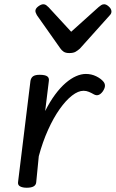

<svg xmlns="http://www.w3.org/2000/svg" viewBox="-20 -866 543 901"><path d="M105 15Q86 15 74 8.5Q62 2 65 -14L123 -487Q126 -502 136 -508.5Q146 -515 166 -515Q192 -515 202 -507.5Q212 -500 209 -484L192 -345Q214 -389 238.5 -422Q263 -455 288 -476.5Q313 -498 337 -508.5Q361 -519 383 -519Q409 -519 431.5 -508Q454 -497 466 -482Q473 -473 472.5 -462.5Q472 -452 463 -438Q453 -424 442.5 -420.5Q432 -417 421 -423Q409 -430 397 -435Q385 -440 372 -440Q347 -440 318 -417.5Q289 -395 260 -354Q231 -313 205.5 -256.5Q180 -200 162 -133L150 -11Q149 2 138 8.5Q127 15 105 15ZM469 -846Q479 -846 491 -835Q503 -824 503 -812Q503 -807 501 -802.5Q499 -798 494 -793L355 -638Q345 -629 334.5 -623Q324 -617 305 -617Q288 -617 278.5 -623.5Q269 -630 263 -639L153 -795Q149 -803 147.5 -807Q146 -811 146 -814Q146 -826 159.5 -836Q173 -846 183 -846Q191 -846 196.5 -842Q202 -838 208 -832L314 -717L443 -833Q449 -838 455 -842Q461 -846 469 -846Z"/></svg>

Font: Playwrite GB S
Style: Italic
Weight: 400
Italic angle: -7°
Designer: Veronika Burian, José Scaglione
Foundry: TypeTogether
Version: Version 1.000